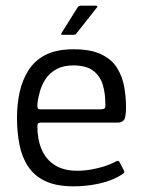

<svg xmlns="http://www.w3.org/2000/svg" viewBox="-20 -652 500 678"><path d="M40 -237Q40 -284 49.5 -327Q59 -370 81 -404.5Q103 -439 141.5 -458.5Q180 -478 240 -478Q301 -478 338 -460Q375 -442 393.5 -412Q412 -382 418.5 -346Q425 -310 425 -274Q425 -237 417.5 -228Q410 -219 395 -219H122Q119 -219 115.5 -217Q112 -215 112 -206Q112 -160 127 -124.5Q142 -89 173.5 -69Q205 -49 253 -49Q286 -49 322 -57.5Q358 -66 382 -78Q390 -83 395 -84Q400 -85 404 -76L417 -51Q420 -45 418.5 -42.5Q417 -40 411 -36Q379 -15 333.5 -4.5Q288 6 241 6Q179 6 140 -12.5Q101 -31 79 -64.5Q57 -98 48.5 -142Q40 -186 40 -237ZM352 -286Q352 -322 343 -352.5Q334 -383 309.5 -402Q285 -421 238 -421Q204 -421 180 -408Q156 -395 142 -374.5Q128 -354 121 -329.5Q114 -305 112 -283Q112 -273 113.5 -269.5Q115 -266 123 -266H335Q345 -266 349 -269Q353 -272 352 -286ZM202 -529Q196 -529 196 -531.5Q196 -534 199 -538L254 -626Q257 -632 267 -632H319Q322 -632 323.5 -630Q325 -628 321 -624L250 -534Q248 -531 245.5 -530Q243 -529 238 -529Z"/></svg>

Font: Glory
Style: Regular
Weight: 400
Designer: Robert Leuschke
Foundry: Robert Leuschke
Version: Version 1.011